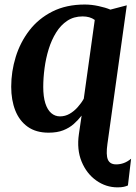

<svg xmlns="http://www.w3.org/2000/svg" viewBox="-20 -575 602 848"><path d="M499 252.5Q448 252.5 405.2 222.2Q362.5 192 340.5 138.8Q318.5 85.5 328.5 17L340.5 -64.5Q325 -44.5 305.5 -27.2Q286 -10 259.2 0.5Q232.5 11 194.5 11Q139 11 102.2 -15.2Q65.5 -41.5 47.5 -87.2Q29.5 -133 29.5 -192Q29.5 -259 49.5 -323.8Q69.5 -388.5 109.8 -440.8Q150 -493 211.2 -524Q272.5 -555 354.5 -555Q384 -555 415.2 -548.2Q446.5 -541.5 467.5 -532.5L540 -551.5L454.5 60.5Q447.5 109 456.5 130Q465.5 151 493 151Q510.5 151 526.5 145.2Q542.5 139.5 559 126L545 244Q538 247.5 527 250Q516 252.5 499 252.5ZM245 -61Q267.5 -61 287.2 -72.2Q307 -83.5 323.2 -101.8Q339.5 -120 350 -139L398.5 -487Q387.5 -495 374 -498.8Q360.5 -502.5 345 -502.5Q306 -502.5 277 -483.2Q248 -464 227.8 -431.2Q207.5 -398.5 195 -358Q182.5 -317.5 176.8 -274.2Q171 -231 171 -191Q171 -148 180.2 -119Q189.5 -90 206.2 -75.5Q223 -61 245 -61Z"/></svg>

Font: Merriweather 48pt
Style: Bold Italic
Weight: 700
Italic angle: -7.8°
Version: Version 2.101